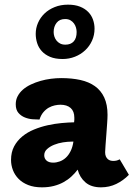

<svg xmlns="http://www.w3.org/2000/svg" viewBox="-20 -784 568 816"><path d="M527.8 -41Q503.9 -16.6 474.1 -2.2Q444.3 12.2 409.2 12.2Q367.7 12.2 343.3 -8.8Q318.8 -29.8 310.1 -63Q298.3 -47.4 283.4 -33.7Q268.6 -20 250 -9.8Q231.4 0.5 208.7 6.3Q186 12.2 158.2 12.2Q124.5 12.2 99.9 2.4Q75.2 -7.3 59.1 -23.7Q43 -40 34.9 -61Q26.9 -82 26.9 -104Q26.9 -137.2 40 -161.9Q53.2 -186.5 75 -204.3Q96.7 -222.2 124.8 -233.6Q152.8 -245.1 182.6 -251.7Q212.4 -258.3 241.5 -261Q270.5 -263.7 294.9 -264.2Q295.9 -271 295.9 -275.1Q295.9 -279.3 295.9 -284.2Q295.9 -311 280.3 -325Q264.6 -338.9 236.8 -338.9Q226.1 -338.9 213.1 -336.2Q200.2 -333.5 187.7 -326.7Q175.3 -319.8 164.6 -307.4Q153.8 -294.9 147.9 -275.9Q136.2 -275.9 119.1 -277.1Q102.1 -278.3 85.9 -284.7Q69.8 -291 58.3 -304.2Q46.9 -317.4 46.9 -340.8Q46.9 -359.9 55.2 -375.5Q63.5 -391.1 77.9 -403.6Q92.3 -416 111.6 -425Q130.9 -434.1 152.3 -440.2Q173.8 -446.3 196.3 -449.2Q218.8 -452.1 240.2 -452.1Q285.2 -452.1 321.5 -444.1Q357.9 -436 383.5 -417.7Q409.2 -399.4 423.1 -369.4Q437 -339.4 437 -295.9Q437 -281.7 435.3 -258.5Q433.6 -235.4 431.9 -211.4Q430.2 -187.5 428.5 -166.7Q426.8 -146 426.8 -137.2Q426.8 -126.5 429.9 -119.4Q433.1 -112.3 438 -107.9Q442.9 -103.5 449 -101.8Q455.1 -100.1 460.9 -100.1Q469.2 -100.1 475.3 -101.6Q481.4 -103 488.8 -106.9ZM284.2 -182.1Q268.1 -182.1 247.8 -179Q227.5 -175.8 210 -168.7Q192.4 -161.6 180.2 -150.6Q168 -139.6 168 -124Q168 -110.4 177.7 -101.6Q187.5 -92.8 206.1 -92.8Q219.7 -92.8 233.9 -97.9Q248 -103 259.8 -113.8Q271.5 -124.5 280 -141.6Q288.6 -158.7 292 -182.1ZM256.8 -703.1Q232.9 -703.1 220.5 -687Q208 -670.9 208 -647.9Q208 -638.7 210.9 -629.2Q213.9 -619.6 220 -611.8Q226.1 -604 235.4 -599.1Q244.6 -594.2 257.8 -594.2Q280.8 -594.2 293.2 -607.9Q305.7 -621.6 305.7 -647.9Q305.7 -656.7 303 -666.5Q300.3 -676.3 294.4 -684.3Q288.6 -692.4 279.3 -697.8Q270 -703.1 256.8 -703.1ZM131.8 -640.1Q131.8 -664.6 141.6 -687Q151.4 -709.5 169.2 -726.6Q187 -743.7 212.4 -753.9Q237.8 -764.2 269 -764.2Q298.3 -764.2 319.6 -755.9Q340.8 -747.6 354.7 -733.4Q368.7 -719.2 375.2 -700.7Q381.8 -682.1 381.8 -662.1Q381.8 -634.8 371.1 -611.1Q360.4 -587.4 341.8 -570.1Q323.2 -552.7 298.6 -543Q273.9 -533.2 246.1 -533.2Q214.4 -533.2 192.6 -542.5Q170.9 -551.8 157.5 -566.7Q144 -581.5 137.9 -600.8Q131.8 -620.1 131.8 -640.1Z"/></svg>

Font: Simonetta
Style: Black
Weight: 900
Designer: Gayaneh Bagdasaryan
Foundry: Brownfox
Version: Version 1.002